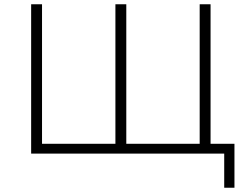

<svg xmlns="http://www.w3.org/2000/svg" viewBox="-20 -720 1153 900"><path d="M1031 0H126V-700H177V-46H521V-700H572V-46H916V-700H967V-46H1079V160H1031Z"/></svg>

Font: Goldbeck Next Light
Style: Regular
Weight: 300
Designer: Julieta Ulanovsky
Foundry: Julieta Ulanovsky
Version: Version 7.200